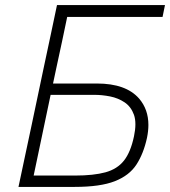

<svg xmlns="http://www.w3.org/2000/svg" viewBox="-20 -733 667 753"><path d="M273 0H52.5Q65 -59.5 77 -115.5Q89 -171.5 103 -237.5L152.5 -472.5Q167 -540 179 -596.8Q191 -653.5 203.5 -713H627L617.5 -666.5H243.5Q233.5 -618.5 223.5 -571Q213 -523 201.5 -469L188 -405.5H360Q474 -405.5 525.5 -346.5Q562 -304 562 -243Q562 -219.5 556.5 -192.5Q543 -130.5 515 -87.5Q487 -44.5 430 -22.2Q373 0 273 0ZM112 -44.5H274.5Q347 -44.5 393.5 -57.2Q440 -70 466.2 -103.2Q492.5 -136.5 505.5 -198.5Q511 -224.5 511 -245.5Q511 -266.5 505.5 -282.5Q494 -314.5 468.8 -331.5Q443.5 -348.5 411.8 -354.8Q380 -361 350.5 -361H178.5L154 -244.5Q142.5 -188.5 132.5 -142Q122.5 -95.5 112 -44.5Z"/></svg>

Font: Heraclito ExtraLight
Style: Italic
Weight: 200
Italic angle: -12°
Designer: Kostas Bartsokas (font) & Cristiano Sobral (main changes)
Foundry: Kostas Bartsokas (font) & Cristiano Sobral (main changes)
Version: Version 1.00;July 8, 2020;FontCreator 13.0.0.2655 64-bit